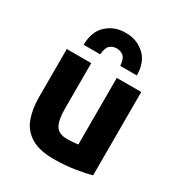

<svg xmlns="http://www.w3.org/2000/svg" viewBox="-180 -879 949 1014"><g transform="rotate(30 294.5 -372.0)"><path d="M295 12Q206 12 155.5 -19.5Q105 -51 85 -106Q65 -161 65 -233V-526H214V-251Q214 -179 233 -147Q252 -115 304 -115Q338 -115 370 -120V-526H519V-18Q481 -7 421 2.5Q361 12 295 12ZM131 -590Q131 -670 177.5 -713Q224 -756 293 -756Q362 -756 408.5 -713Q455 -670 455 -590H354Q351 -632 334 -646.5Q317 -661 293 -661Q269 -661 252 -646.5Q235 -632 232 -590Z"/></g></svg>

Font: Ubuntu Sans ExtraBold
Style: Regular
Weight: 800
Designer: Dalton Maag Ltd
Foundry: Dalton Maag Ltd
Version: Version 1.006; ttfautohint (v1.8.4.7-5d5b)